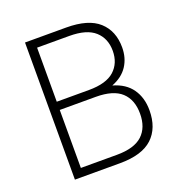

<svg xmlns="http://www.w3.org/2000/svg" viewBox="-127 -811 873 921"><g transform="rotate(-20 310.0 -350.0)"><path d="M100 -700H310Q423 -700 476.5 -651.5Q530 -603 530 -519Q530 -465 503.5 -424.5Q477 -384 423 -363Q487 -345 518.5 -300Q550 -255 550 -191Q550 -100 496.5 -50Q443 0 330 0H100ZM146 -339V-43H330Q419 -43 460.5 -81.5Q502 -120 502 -191Q502 -262 460.5 -300.5Q419 -339 330 -339ZM146 -657V-381H310Q399 -381 440.5 -418.5Q482 -456 482 -519Q482 -582 440.5 -619.5Q399 -657 310 -657Z"/></g></svg>

Font: Retni Sans Light
Style: Regular
Weight: 300
Designer: Vitaly Kuzmin
Foundry: ParaType Ltd.
Version: Version 1.00;March 2, 2019;FontCreator 11.5.0.2425 64-bit; t